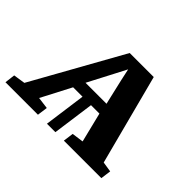

<svg xmlns="http://www.w3.org/2000/svg" viewBox="-130 -769 983 983"><g transform="rotate(45 361.0 -278.0)"><path d="M-15.9 0 -9 -56.4 54.8 -66.1 328.1 -555.7H502.1L630.4 -65.1L686 -56.4L678.4 0H406.9L414.5 -56.4L477.7 -65.1L437.8 -226.7H376.8L345.6 0H284.5L315.5 -226.7H247.4L163 -64.7L226.9 -56.4L219.3 0ZM275.9 -287.9H427.8L395.8 -425.9L381.7 -490.9L347.7 -425.5Z"/></g></svg>

Font: Merriweather Light
Style: Italic
Weight: 300
Italic angle: -7.8°
Designer: Eben Sorkin
Foundry: Eben Sorkin
Version: Version 2.101